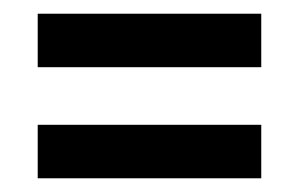

<svg xmlns="http://www.w3.org/2000/svg" viewBox="-20 -490 436 280"><path d="M35 -308H361V-230H35ZM35 -470H361V-392H35Z"/></svg>

Font: Bebas Neue
Style: Regular
Weight: 400
Designer: Ryoichi Tsunekawa
Foundry: Ryoichi Tsunekawa
Version: Version 1.400